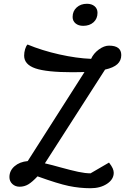

<svg xmlns="http://www.w3.org/2000/svg" viewBox="-20 -968 678 1018"><path d="M537 -599 218 -102Q257 -93 299 -81Q357 -65 394.5 -57Q432 -49 460 -49L558 -106Q572 -88 577.5 -75.5Q583 -63 583 -52Q583 -17 547.5 6.5Q512 30 460 30Q402 30 344.5 18Q287 6 179 -33Q151 -3 130 9.5Q109 22 84 22Q61 22 45.5 7.5Q30 -7 30 -29Q30 -63 57 -86.5Q84 -110 127 -114L428 -586Q409 -585 365 -585Q227 -585 167.5 -605.5Q108 -626 108 -673Q108 -690 113 -707Q118 -724 126 -732Q203 -700 294.5 -679.5Q386 -659 463 -656Q476 -685 504 -705.5Q532 -726 558 -726Q623 -726 623 -676Q623 -647 602.5 -628Q582 -609 537 -599ZM365 -878Q365 -909 386.5 -928.5Q408 -948 441 -948Q466 -948 481.5 -935Q497 -922 497 -900Q497 -869 476 -850Q455 -831 421 -831Q396 -831 380.5 -844Q365 -857 365 -878Z"/></svg>

Font: Lemonada Light
Style: Regular
Weight: 300
Designer: Mohamed Gaber (Arabic) Eduardo Tunni (Latin)
Foundry: Kief Type Foundry
Version: Version 3.006